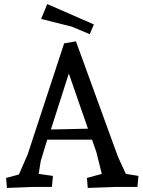

<svg xmlns="http://www.w3.org/2000/svg" viewBox="-20 -918 704 943"><path d="M660 -54 655 0H554L411 5L407 -44L480 -64L453 -172L432 -232H212L180 -127L170 -64L240 -54L235 0H149L14 5L10 -44L73 -61L116 -160L295 -705L353 -715L559 -149L598 -64ZM318 -557 230 -282 412 -286ZM182 -825 212 -898 441 -798 421 -750 333 -787Z"/></svg>

Font: Andada SC
Style: Regular
Weight: 400
Designer: Carolina Giovagnoli
Foundry: Carolina Giovagnoli
Version: Version 1.003